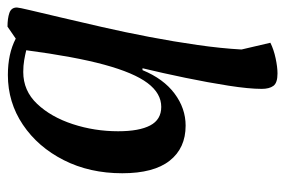

<svg xmlns="http://www.w3.org/2000/svg" viewBox="-144 -358 760 512"><g transform="rotate(-90 236.0 -102.0)"><path d="M296 258Q271 258 263 247Q255 236 255 216Q255 182 263.5 127.5Q272 73 284.5 12.5Q297 -48 310 -102H305Q282 -46 242.5 -16.5Q203 13 157 13Q97 13 63.5 -29.5Q30 -72 30 -156Q30 -243 65 -312Q100 -381 159.5 -421Q219 -461 292 -461Q349 -461 389 -440L421 -462Q443 -462 457.5 -457Q472 -452 472 -437Q472 -432 464.5 -400.5Q457 -369 445.5 -320Q434 -271 420 -210Q406 -149 393.5 -83.5Q381 -18 372 45Q363 108 360 162L378 239Q360 248 336.5 253Q313 258 296 258ZM142 -167Q142 -111 157.5 -81.5Q173 -52 207 -52Q243 -52 270.5 -88.5Q298 -125 319.5 -204Q341 -283 358 -412Q346 -415 331.5 -417.5Q317 -420 300 -420Q250 -420 215 -383Q180 -346 161 -288Q142 -230 142 -167Z"/></g></svg>

Font: Petrona SemiBold
Style: Italic
Weight: 600
Italic angle: -9°
Designer: Ringo R. Seeber
Foundry: Ringo R. Seeber
Version: Version 2.001; ttfautohint (v1.8.3)